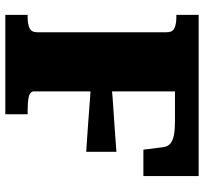

<svg xmlns="http://www.w3.org/2000/svg" viewBox="-42 -708 750 705"><g transform="rotate(90 332.5 -355.0)"><path d="M315 -623V-105Q315 -98 320.5 -93Q326 -88 335.5 -86Q345 -84 357 -83Q369 -82 381 -82H399V0H34V-82H44Q68 -82 83 -89Q98 -96 98 -118V-592Q98 -614 83 -621Q68 -628 44 -628H34V-710H626V-507H529L520 -579Q518 -597 506 -606.5Q494 -616 473.5 -619.5Q453 -623 423 -623ZM293 -390Q334 -394 374.5 -396.5Q415 -399 456 -402Q497 -405 537 -408V-297Q497 -300 456 -302.5Q415 -305 374.5 -308.5Q334 -312 293 -314Z"/></g></svg>

Font: Roboto Serif 20pt ExtraBold
Style: Regular
Weight: 800
Version: Version 1.008